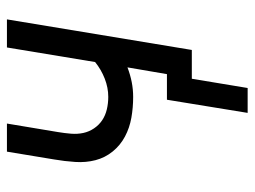

<svg xmlns="http://www.w3.org/2000/svg" viewBox="-108 -452 717 540"><g transform="rotate(-90 250.0 -181.5)"><path d="M203 157 240 -70H312L331 -181Q310 -173 289.5 -169Q269 -165 248 -165Q218 -165 189.5 -170Q161 -175 136.5 -188Q112 -201 94.5 -222.5Q77 -244 70 -271Q63 -298 65 -328Q67 -358 72 -387L94 -520H173L149 -376Q146 -358 144.5 -340Q143 -322 146.5 -305.5Q150 -289 159.5 -275Q169 -261 182.5 -252Q196 -243 213 -239Q230 -235 248 -235Q274 -235 299.5 -245Q325 -255 346 -272L387 -520H466L380 0H299L273 157Z"/></g></svg>

Font: Iosevka Term Curly Oblique
Style: Regular
Weight: 400
Italic angle: -9°
Designer: Belleve Invis
Foundry: Belleve Invis
Version: Version 32.3.0